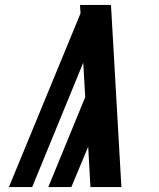

<svg xmlns="http://www.w3.org/2000/svg" viewBox="-20 -755 640 775"><path d="M16 0 305 -701 303 -735Q334 -735 365.5 -735Q397 -735 428 -735L470 0H345L336 -163L268 0H175L324 -363L316 -502L110 0Z"/></svg>

Font: Iosevka Curly XBdEx
Style: Italic
Weight: 800
Width: 7
Italic angle: -9°
Monospace: yes
Designer: Belleve Invis
Foundry: Belleve Invis
Version: Version 11.1.0; ttfautohint (v1.8.3)